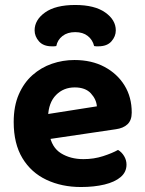

<svg xmlns="http://www.w3.org/2000/svg" viewBox="-20 -736 582 771"><path d="M127 -170 121 -270 369 -309Q367 -337 345 -361Q323 -385 280 -385Q235 -385 205 -354.5Q175 -324 173 -268L178 -199Q187 -144 225 -120.5Q263 -97 315 -97Q357 -97 394 -109Q431 -121 454 -134Q469 -125 478.5 -109Q488 -93 488 -75Q488 -45 464.5 -25Q441 -5 399.5 5Q358 15 305 15Q228 15 166.5 -14Q105 -43 70 -101Q35 -159 35 -246Q35 -310 55.5 -357Q76 -404 110.5 -434.5Q145 -465 188.5 -480Q232 -495 279 -495Q348 -495 399.5 -467.5Q451 -440 480 -393Q509 -346 509 -284Q509 -253 492 -237Q475 -221 445 -217ZM282 -607Q251 -607 231 -591.5Q211 -576 206 -551Q201 -550 197 -550Q193 -550 188 -550Q154 -550 136.5 -570Q119 -590 119 -614Q119 -656 161 -686Q203 -716 282 -716Q360 -716 402.5 -686Q445 -656 445 -614Q445 -590 427.5 -570Q410 -550 375 -550Q371 -550 366.5 -550Q362 -550 358 -551Q352 -576 332.5 -591.5Q313 -607 282 -607Z"/></svg>

Font: Baloo Bhaijaan 2
Style: Bold
Weight: 700
Designer: Sanskriti Dholi, Noopur Datye and Ek Type
Foundry: Ek Type
Version: Version 1.701